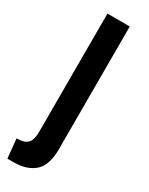

<svg xmlns="http://www.w3.org/2000/svg" viewBox="-230 -740 738 953"><g transform="rotate(30 139.0 -264.0)"><path d="M7 172 -4 62Q39 62 58 43.8Q77 25.5 77 -24V-700H205V4Q205 95.5 161.5 133.8Q118 172 43 172Z"/></g></svg>

Font: Cabin Resolve
Style: Bold-Resolve
Weight: 700
Designer: Pablo Impallari
Foundry: Pablo Impallari. http://www.impallari.com Igino Marini. http://www.ikern.com
Version: Version 3.001